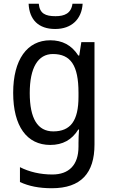

<svg xmlns="http://www.w3.org/2000/svg" viewBox="-20 -760 599 1020"><path d="M419 -740H365C358 -689 323 -674 275 -674C221 -674 191 -688 186 -740H132C136 -656 184 -606 273 -606C361 -606 414 -659 419 -740ZM247 -546C124 -546 50 -443 50 -267C50 -89 123 10 247 10C313 10 362 -17 396 -72H400C398 -53 397 -18 397 0V19C397 117 346 167 258 167C194 167 135 153 86 128V207C133 229 188 240 255 240C411 240 482 159 482 8V-536H412L401 -465H396C360 -521 310 -546 247 -546ZM261 -473C355 -473 397 -413 397 -268V-246C397 -119 355 -62 263 -62C180 -62 138 -130 138 -266C138 -399 181 -473 261 -473Z"/></svg>

Font: Noto Sans Sinhala UI SemiCondensed
Style: Regular
Weight: 400
Width: 4
Designer: Jelle Bosma - Monotype Design Team
Foundry: Monotype Imaging Inc.
Version: Version 2.006